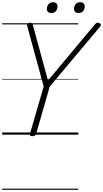

<svg xmlns="http://www.w3.org/2000/svg" viewBox="-20 -1221 935 1741"><path d="M272 14Q246 14 251 -5L376 -437L227 -984Q223 -999 229.5 -1006.5Q236 -1014 250 -1015Q264 -1015 269.5 -1010Q275 -1005 278 -994L415 -491L837 -996Q849 -1010 857.5 -1014Q866 -1018 879 -1012Q891 -1009 894.5 -1000.5Q898 -992 888 -980L431 -436L307 -5Q301 14 272 14ZM446 -1103Q427 -1103 416 -1112Q405 -1121 405 -1140Q405 -1164 419.5 -1182.5Q434 -1201 461 -1201Q479 -1201 490 -1191.5Q501 -1182 501 -1163Q502 -1139 487.5 -1121Q473 -1103 446 -1103ZM692 -1103Q674 -1103 662.5 -1112Q651 -1121 651 -1140Q651 -1164 665.5 -1182.5Q680 -1201 707 -1201Q725 -1201 736.5 -1191.5Q748 -1182 748 -1163Q748 -1139 734 -1121Q720 -1103 692 -1103ZM0 490H690V500H0ZM0 -20H690V0H0ZM0 -505H690V-500H0ZM0 -1010H690V-1000H0Z"/></svg>

Font: Playwrite TZ Guides
Style: Regular
Weight: 400
Designer: Veronika Burian, José Scaglione
Foundry: TypeTogether
Version: Version 1.003